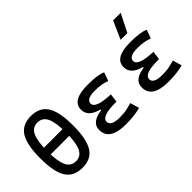

<svg xmlns="http://www.w3.org/2000/svg" viewBox="-55 -1327 1869 1869"><g transform="rotate(-45 879.0 -392.5)"><path d="M293 9.8Q173.8 9.8 120.1 -74.7Q66.4 -159.2 66.4 -346.7Q66.4 -534.2 120.1 -618.7Q173.8 -703.1 293 -703.1Q412.1 -703.1 465.8 -618.7Q519.5 -534.2 519.5 -346.7Q519.5 -159.2 465.8 -74.7Q412.1 9.8 293 9.8ZM293 -80.1Q360.8 -80.1 391.4 -143.3Q421.9 -206.5 421.9 -346.7Q421.9 -486.8 391.4 -550Q360.8 -613.3 293 -613.3Q225.1 -613.3 194.6 -550Q164.1 -486.8 164.1 -346.7Q164.1 -206.5 194.6 -143.3Q225.1 -80.1 293 -80.1ZM93.8 -301.8V-394.5H504.4V-301.8Z M891.6 9.8Q667 9.8 667 -136.7Q667 -247.1 843.8 -261.7L993.2 -300.8L981.4 -212.4H965.8Q774.9 -212.4 774.9 -141.6Q774.9 -80.1 895.5 -80.1Q956.1 -80.1 995.8 -89.4Q1035.6 -98.6 1066.9 -106.9L1093.8 -13.7Q1054.7 -2.9 1003.7 3.4Q952.6 9.8 891.6 9.8ZM816.4 -212.4V-268.6Q681.6 -302.7 681.6 -401.4Q681.6 -527.3 899.4 -527.3Q1037.6 -527.3 1098.6 -499L1066.9 -410.6Q999.5 -437.5 910.2 -437.5Q789.6 -437.5 789.6 -377Q789.6 -308.6 993.2 -300.8L981.4 -212.4Z M1477.5 9.8Q1252.9 9.8 1252.9 -136.7Q1252.9 -247.1 1429.7 -261.7L1579.1 -300.8L1567.4 -212.4H1551.8Q1360.8 -212.4 1360.8 -141.6Q1360.8 -80.1 1481.4 -80.1Q1542 -80.1 1581.8 -89.4Q1621.6 -98.6 1652.8 -106.9L1679.7 -13.7Q1640.6 -2.9 1589.6 3.4Q1538.6 9.8 1477.5 9.8ZM1402.3 -212.4V-268.6Q1267.6 -302.7 1267.6 -401.4Q1267.6 -527.3 1485.4 -527.3Q1623.5 -527.3 1684.6 -499L1652.8 -410.6Q1585.4 -437.5 1496.1 -437.5Q1375.5 -437.5 1375.5 -377Q1375.5 -308.6 1579.1 -300.8L1567.4 -212.4ZM1435.1 -609.4 1518.1 -794.9H1621.6L1528.8 -609.4Z"/></g></svg>

Font: Cascadia Code PL
Style: Regular
Weight: 400
Monospace: yes
Designer: Aaron Bell
Foundry: Saja Typeworks
Version: Version 2102.003